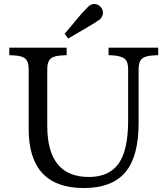

<svg xmlns="http://www.w3.org/2000/svg" viewBox="-20 -941 846 971"><path d="M404 10Q125 10 125 -289V-592Q125 -629 108.5 -644Q92 -659 48 -661L27 -662V-700H317V-662L296 -661Q252 -659 235.5 -644Q219 -629 219 -592V-305Q219 -46 429 -46Q532 -46 580 -114Q628 -182 628 -331V-592Q628 -629 611 -643.5Q594 -658 550 -661L529 -662V-700H780V-662L759 -661Q715 -659 698 -644Q681 -629 681 -592V-318Q681 -149 613.5 -69.5Q546 10 404 10ZM325 -746 307 -770 389 -868Q400 -880 409.5 -890Q419 -900 429 -910Q443 -922 460.5 -920.5Q478 -919 490 -905Q502 -890 500.5 -873Q499 -856 485 -843Q473 -834 461.5 -827Q450 -820 437 -812Z"/></svg>

Font: Hedvig Letters Serif 14pt
Style: Regular
Weight: 400
Designer: Alexander Örn & Tor Weibull
Foundry: Kanon Foundry
Version: Version 1.000; ttfautohint (v1.8.4.7-5d5b)